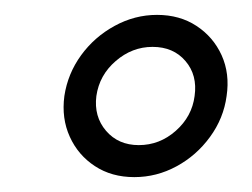

<svg xmlns="http://www.w3.org/2000/svg" viewBox="-20 -669 338 258"><path d="M160.5 -431Q130 -431 107.5 -445.8Q85 -460.5 73.8 -485.2Q62.5 -510 66.5 -540Q71 -570 89 -594.8Q107 -619.5 134 -634.2Q161 -649 191 -649Q221.5 -649 244 -634.2Q266.5 -619.5 277.8 -594.8Q289 -570 284.5 -540Q280.5 -510 262.2 -485Q244 -460 217.2 -445.5Q190.5 -431 160.5 -431ZM166.5 -474Q194.5 -474 216.2 -493.2Q238 -512.5 241.5 -540Q245.5 -568 229.2 -587Q213 -606 185 -606Q157.5 -606 135.5 -587Q113.5 -568 109.5 -540Q106 -512.5 122.5 -493.2Q139 -474 166.5 -474Z"/></svg>

Font: Urbanist ExtraLight
Style: Italic
Weight: 250
Version: Version 1.303